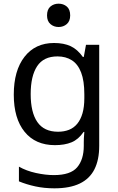

<svg xmlns="http://www.w3.org/2000/svg" viewBox="-20 -780 640 1045"><path d="M276 245Q221 245 172.5 234.5Q124 224 83 207V127Q123 150 175.5 161.5Q228 173 273 173Q364 173 400 130.5Q436 88 436 14V-5Q436 -17 436.5 -28Q437 -39 439 -62H435Q407 -21 369.5 -5.5Q332 10 279 10Q173 10 114 -62.5Q55 -135 55 -265Q55 -396 113.5 -471Q172 -546 274 -546Q328 -546 365 -528.5Q402 -511 431 -470H436L448 -536H520V14Q520 90 494 141.5Q468 193 414 219Q360 245 276 245ZM296 -63Q329 -63 355.5 -73.5Q382 -84 400.5 -106.5Q419 -129 429 -163.5Q439 -198 439 -246V-267Q439 -340 421.5 -385.5Q404 -431 371 -452Q338 -473 293 -473Q217 -473 182 -419.5Q147 -366 147 -268Q147 -168 183.5 -115.5Q220 -63 296 -63ZM299 -633Q273 -633 254.5 -649Q236 -665 236 -696Q236 -729 254.5 -744.5Q273 -760 299 -760Q325 -760 343.5 -744.5Q362 -729 362 -696Q362 -665 343.5 -649Q325 -633 299 -633Z"/></svg>

Font: Noto Sans Mono
Style: Regular
Weight: 400
Designer: Monotype Design Team
Foundry: Monotype Imaging Inc.
Version: Version 2.014